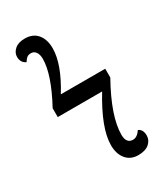

<svg xmlns="http://www.w3.org/2000/svg" viewBox="-183 -799 768 888"><g transform="rotate(-30 201.0 -355.0)"><path d="M199 -93Q199 -183 288 -329H51V-376Q126 -515 126 -597Q126 -620 116.5 -633.5Q107 -647 91 -647Q77 -647 69 -640.5Q61 -634 53 -621Q27 -633 27 -664Q27 -686 46 -703Q65 -720 100 -720Q143 -720 166.5 -692Q190 -664 190 -617Q190 -533 116 -413H353V-366Q265 -209 265 -110Q265 -88 274 -76Q283 -64 301 -64Q323 -64 342 -92Q365 -82 365 -50Q365 -25 345 -7.5Q325 10 286 10Q246 10 222.5 -18Q199 -46 199 -93Z"/></g></svg>

Font: Noto Serif Narrow
Style: Regular
Weight: 400
Width: 4
Designer: Monotype Design Team
Foundry: Monotype Imaging Inc.
Version: Version 1.001